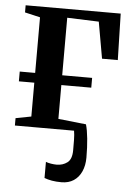

<svg xmlns="http://www.w3.org/2000/svg" viewBox="-53 -562 571 831"><g transform="rotate(5 232.0 -147.0)"><path d="M245.5 227Q222.5 227 203.8 223.8Q185 220.5 171 215V145Q179.5 148.5 193.2 150.8Q207 153 218 153Q245 153 264.5 138.2Q284 123.5 284 84.5Q284 63 283.8 39.8Q283.5 16.5 280.5 0H23.5V-32L91 -45V-192H24V-234.5H91V-476L24.5 -491.5V-522.5H437.5L442.5 -321H374L346 -479.5L208.5 -484.5V-234.5H338.5V-192H208.5V-45L329.5 -32Q336.5 -8 340.2 29Q344 66 344 111.5Q344 145.5 332.2 171.8Q320.5 198 298.5 212.5Q276.5 227 245.5 227Z"/></g></svg>

Font: Merriweather 96pt SemiBold
Style: Regular
Weight: 600
Version: Version 2.100